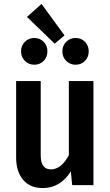

<svg xmlns="http://www.w3.org/2000/svg" viewBox="-20 -941 561 976"><path d="M191 -921 308 -761 258 -719 117 -855ZM154 -748Q183 -748 202 -728.5Q221 -709 221 -680Q221 -651 202 -631.5Q183 -612 154 -612Q126 -612 106.5 -631.5Q87 -651 87 -680Q87 -709 106.5 -728.5Q126 -748 154 -748ZM364 -748Q393 -748 412 -728.5Q431 -709 431 -680Q431 -651 412 -631.5Q393 -612 364 -612Q336 -612 316.5 -631.5Q297 -651 297 -680Q297 -709 316.5 -728.5Q336 -748 364 -748ZM455 -529V0H347L340 -70Q287 15 197 15Q133 15 97.5 -27Q62 -69 62 -140V-529H187V-151Q187 -80 239 -80Q291 -80 330 -152V-529Z"/></svg>

Font: Fira Sans Condensed Medium
Style: Regular
Weight: 500
Width: 3
Designer: Carrois Corporate & Edenspiekermann AG
Foundry: Carrois Corporate GbR & Edenspiekermann AG
Version: Version 4.203;PS 004.203;hotconv 1.0.88;makeotf.lib2.5.64775